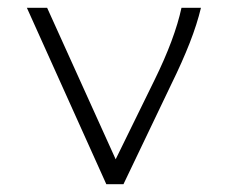

<svg xmlns="http://www.w3.org/2000/svg" viewBox="-20 -473 590 493"><path d="M253 0 49 -453H101L277 -64L377 -268Q429 -374 446 -453H496Q486 -411 467 -362.5Q448 -314 420 -257L297 0Z"/></svg>

Font: Inconsolata SemiExpanded Light
Style: Regular
Weight: 300
Width: 6
Monospace: yes
Designer: Raph Levien, Cyreal, Brenton Simpson
Foundry: Raph Levien, Cyreal, Google
Version: Version 3.001; ttfautohint (v1.8.2.53-6de2)